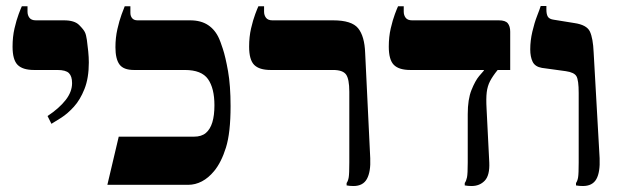

<svg xmlns="http://www.w3.org/2000/svg" viewBox="-20 -618 2087 642"><path d="M152 -204 139 -230Q178 -256 199.5 -283.5Q221 -311 221 -340Q221 -363 210.5 -373.5Q200 -384 172 -384H94Q56 -384 39 -401Q22 -418 22 -462Q22 -495 28.5 -523Q35 -551 42.5 -571Q50 -591 53 -597H72V-579Q72 -567 78.5 -558.5Q85 -550 100 -550H194Q229 -550 244.5 -534.5Q260 -519 264 -510Q268 -502 270.5 -484.5Q273 -467 275 -446.5Q277 -426 277 -409Q277 -357 262.5 -320.5Q248 -284 227 -261Q206 -238 185 -224.5Q164 -211 152 -204Z M339 0 377 -161H628Q654 -161 668.5 -173.5Q683 -186 690 -209Q697 -232 697 -266Q697 -323 675.5 -353.5Q654 -384 598 -384H428Q393 -384 379.5 -402.5Q366 -421 366 -460Q366 -492 372.5 -520.5Q379 -549 386.5 -569.5Q394 -590 397 -597H416V-575Q416 -564 422 -557Q428 -550 440 -550H616Q652 -550 676 -534Q700 -518 713 -488Q716 -482 725 -455Q734 -428 742.5 -380Q751 -332 751 -263Q751 -174 735.5 -124.5Q720 -75 696 -46Q677 -23 655 -11.5Q633 0 609 0Z M1162 4Q1156 4 1150 3.5Q1144 3 1139 2V-6Q1144 -13 1146 -25Q1148 -37 1148 -75V-311Q1148 -354 1137 -369Q1126 -384 1094 -384H885Q847 -384 830 -401Q813 -418 813 -462Q813 -495 819.5 -523Q826 -551 833.5 -571Q841 -591 844 -597H863V-579Q863 -567 869.5 -558.5Q876 -550 891 -550H1094Q1156 -550 1177.5 -523.5Q1199 -497 1201 -441L1218 -89Q1220 -44 1207 -20Q1194 4 1162 4Z M1352 -384Q1314 -384 1297 -401Q1280 -418 1280 -462Q1280 -495 1286.5 -523Q1293 -551 1300.5 -571Q1308 -591 1311 -597H1330V-579Q1330 -567 1336.5 -558.5Q1343 -550 1358 -550H1648Q1670 -550 1678 -540Q1686 -530 1686 -512V-384ZM1557 4Q1551 4 1545 3.5Q1539 3 1534 2V-6Q1539 -13 1541.5 -25Q1544 -37 1544 -75V-236Q1544 -286 1556.5 -317Q1569 -348 1582 -363.5Q1595 -379 1598 -382V-415H1644V-384Q1627 -363 1618.5 -346.5Q1610 -330 1607.5 -309.5Q1605 -289 1607 -254L1616 -75Q1618 -32 1601 -14Q1584 4 1557 4Z M1929 4Q1923 4 1917 3.5Q1911 3 1906 2V-6Q1911 -13 1913 -25Q1915 -37 1915 -75V-307Q1915 -350 1907.5 -363Q1900 -376 1872 -380L1792 -391Q1769 -395 1761 -411.5Q1753 -428 1753 -453Q1753 -482 1760 -512Q1767 -542 1776 -565Q1785 -588 1788 -598H1807V-586Q1807 -570 1812 -562Q1817 -554 1832 -552L1900 -541Q1942 -535 1952.5 -512.5Q1963 -490 1965 -443L1985 -89Q1987 -42 1974 -19Q1961 4 1929 4Z"/></svg>

Font: Frank Ruhl Libre
Style: Bold
Weight: 700
Designer: Yanek Iontef
Foundry: Fontef
Version: Version 6.004